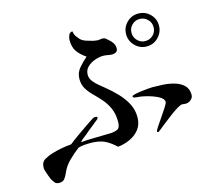

<svg xmlns="http://www.w3.org/2000/svg" viewBox="-114 -899 1227 1101"><g transform="rotate(-15 500.0 -348.5)"><path d="M860 -662Q860 -689 840.5 -708Q821 -727 794 -727Q767 -727 748 -708Q729 -689 729 -662Q729 -635 748 -615.5Q767 -596 794 -596Q822 -596 841 -615Q860 -634 860 -662ZM637 -187Q637 -144 615 -115.5Q593 -87 558.5 -71Q524 -55 486 -51Q450 -85 417.5 -99Q385 -113 335 -113Q319 -113 301 -111.5Q283 -110 266 -105Q234 -81 203.5 -51Q173 -21 157 17Q150 34 139.5 48Q129 62 107 62Q89 62 81 52Q73 42 65 28Q62 21 56.5 6.5Q51 -8 46.5 -22.5Q42 -37 42 -44Q42 -78 65 -91.5Q88 -105 115 -113Q142 -121 171.5 -126.5Q201 -132 229 -134Q233 -138 249.5 -150Q266 -162 288 -178Q310 -194 332.5 -209Q355 -224 371 -235Q387 -246 390 -247Q396 -250 403 -250Q407 -250 411 -249Q415 -248 415 -243Q415 -238 410.5 -234Q406 -230 403 -228Q384 -212 364.5 -197Q345 -182 326 -165Q316 -158 305.5 -149.5Q295 -141 287 -131Q307 -133 326.5 -134Q346 -135 365 -135Q388 -135 411.5 -136Q435 -137 458 -137Q487 -137 505 -146Q523 -155 523 -189Q523 -237 507.5 -271Q492 -305 470 -330Q448 -355 425.5 -377Q403 -399 387.5 -424Q372 -449 372 -483Q372 -520 395.5 -547.5Q419 -575 445 -597Q411 -620 393 -645.5Q375 -671 375 -714Q375 -727 381.5 -742.5Q388 -758 404 -758Q406 -741 414 -729Q422 -717 433 -705Q445 -693 466.5 -686Q488 -679 504 -675Q512 -674 519 -672.5Q526 -671 533 -671Q539 -671 545.5 -672.5Q552 -674 559 -674Q570 -674 578.5 -667.5Q587 -661 594 -654Q608 -642 616 -629Q624 -616 624 -598Q624 -584 614 -577.5Q604 -571 592 -571Q578 -571 564.5 -574Q551 -577 537 -577Q514 -577 487.5 -567.5Q461 -558 442.5 -540Q424 -522 424 -494Q424 -474 438 -455.5Q452 -437 471 -422Q490 -407 504 -395Q536 -369 566.5 -337.5Q597 -306 617 -268.5Q637 -231 637 -187ZM970 -230Q970 -213 955.5 -201Q941 -189 924 -189Q920 -189 914.5 -190Q909 -191 904 -191Q894 -191 874 -179Q854 -167 830.5 -149.5Q807 -132 785 -114.5Q763 -97 748 -85Q733 -73 731 -73Q724 -73 724 -78Q724 -84 738 -105Q752 -126 770 -152Q788 -178 802 -200Q816 -222 816 -229Q816 -244 798 -256.5Q780 -269 754 -278Q728 -287 704 -292Q680 -297 668 -297Q664 -297 652 -299Q640 -301 640 -307Q640 -313 657 -317Q674 -321 697 -324Q720 -327 740 -328.5Q760 -330 766 -330Q792 -330 827 -328Q862 -326 894.5 -316.5Q927 -307 948.5 -286.5Q970 -266 970 -230ZM892 -662Q892 -622 863.5 -593Q835 -564 794 -564Q754 -564 725.5 -593Q697 -622 697 -662Q697 -702 725.5 -730.5Q754 -759 794 -759Q835 -759 863.5 -731Q892 -703 892 -662Z"/></g></svg>

Font: Kaisei HarunoUmi Medium
Style: Regular
Weight: 500
Designer: Font-Kai, 金井和夫
Foundry: KAZUO KANAI
Version: Version 5.003